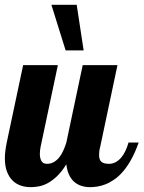

<svg xmlns="http://www.w3.org/2000/svg" viewBox="-28 -770 595 796"><path d="M546.9 -179.2Q532.7 -138.7 516.1 -108.9Q499.5 -79.1 481.7 -58.6Q463.9 -38.1 445.3 -25.4Q426.8 -12.7 409.2 -5.9Q391.6 1 375.5 3.4Q359.4 5.9 346.2 5.9Q303.2 5.9 277.8 -17.8Q252.4 -41.5 247.1 -88.9Q228 -58.1 208.5 -39.6Q189 -21 169.9 -10.7Q150.9 -0.5 132.8 2.7Q114.7 5.9 99.1 5.9Q76.7 5.9 57.1 -1Q37.6 -7.8 23.2 -22.5Q8.8 -37.1 0.5 -59.6Q-7.8 -82 -7.8 -113.8Q-7.8 -127.4 -5.9 -143.8Q-3.9 -160.2 0 -179.2L67.9 -500H211.9L140.1 -160.2Q137.2 -144.5 137.2 -131.8Q137.2 -114.7 143.6 -102.8Q149.9 -90.8 167 -90.8Q181.6 -90.8 193.8 -97.4Q206.1 -104 216.1 -115.7Q226.1 -127.4 233.6 -143.8Q241.2 -160.2 247.1 -179.2L314.9 -500H459L387.2 -160.2Q384.8 -151.9 383.8 -143.8Q382.8 -135.7 382.8 -127.9Q382.8 -106.9 392.8 -98.9Q402.8 -90.8 423.8 -90.8Q438.5 -90.8 450.9 -97.4Q463.4 -104 473.6 -115.7Q483.9 -127.4 491.7 -143.8Q499.5 -160.2 504.9 -179.2ZM244.1 -561 185.1 -750H290L318.8 -561Z"/></svg>

Font: Lobster
Style: Regular
Weight: 400
Designer: Pablo Impallari
Foundry: Pablo Impallari
Version: Version 1.007; ttfautohint (v1.1) -l 8 -r 50 -G 50 -x 14 -D 